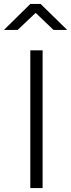

<svg xmlns="http://www.w3.org/2000/svg" viewBox="-66 -949 359 969"><path d="M23 -798 114 -884 204 -798H273L139 -929H87L-46 -798ZM149 0V-695H87V0Z"/></svg>

Font: RazerF5 Light
Style: Regular
Weight: 300
Foundry: Razer Inc.
Version: Version 2